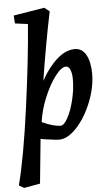

<svg xmlns="http://www.w3.org/2000/svg" viewBox="-70 -811 650 1130"><g transform="rotate(-5 254.5 -246.0)"><path d="M132 -682 56 -692 53 -739 236 -769 266 -745Q226 -552 193 -341Q236 -419 288 -465Q340 -511 393 -511Q437 -511 460 -469Q483 -427 483 -358Q483 -278 448.5 -191Q414 -104 360.5 -46Q307 12 256 12Q243 12 217.5 8.5Q192 5 169 2L147 -2L121 260L26 277L-4 260Q39 94 78 -195.5Q117 -485 132 -682ZM272 -69Q292 -69 314.5 -110.5Q337 -152 352 -214.5Q367 -277 367 -335Q367 -370 358 -391.5Q349 -413 332 -413Q306 -413 269.5 -365.5Q233 -318 202.5 -245Q172 -172 162 -100Q229 -69 272 -69Z"/></g></svg>

Font: Andada Pro
Style: Bold Italic
Weight: 700
Italic angle: -7°
Designer: Carolina Giovagnoli
Foundry: Huerta Tipografica
Version: Version 3.005; ttfautohint (v1.8.4)